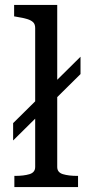

<svg xmlns="http://www.w3.org/2000/svg" viewBox="-20 -755 357 775"><path d="M33 -188V-258L122 -346V-642Q122 -657 114 -665Q106 -673 90 -678Q74 -683 48 -687L37 -689V-735H211V-433L305 -526V-456L211 -363V-81Q211 -59 234 -52Q257 -45 293 -45H295V0H38V-45H40Q76 -45 99 -52Q122 -59 122 -81V-276Z"/></svg>

Font: Roboto Serif 20pt
Style: Regular
Weight: 400
Designer: Greg Gazdowicz
Foundry: Commercial Type
Version: Version 1.008